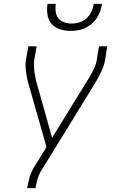

<svg xmlns="http://www.w3.org/2000/svg" viewBox="-20 -770 640 995"><path d="M121 205 122 198Q127 172 134 147Q141 122 155 99L221 -8L132 -320Q127 -336 123 -352.5Q119 -369 116.5 -386Q114 -403 112.5 -421Q111 -439 114 -457L127 -530H170L157 -457Q155 -440 156 -424Q157 -408 159.5 -392Q162 -376 165 -360.5Q168 -345 173 -330L250 -56L425 -340Q434 -354 442.5 -368Q451 -382 458.5 -396.5Q466 -411 472.5 -426Q479 -441 481 -457L493 -530H536L524 -457Q521 -438 514 -420.5Q507 -403 498.5 -386Q490 -369 480.5 -352.5Q471 -336 461 -320L191 119Q180 137 174.5 157.5Q169 178 165 198L164 205ZM345 -610Q317 -610 290.5 -618.5Q264 -627 247 -646.5Q230 -666 226 -694Q222 -722 226 -750H269Q266 -730 268.5 -710Q271 -690 282.5 -675.5Q294 -661 312.5 -654.5Q331 -648 351 -648Q372 -648 392.5 -654.5Q413 -661 429 -675.5Q445 -690 454 -709.5Q463 -729 466 -750H509Q506 -731 499.5 -712.5Q493 -694 482 -677Q471 -660 455 -646.5Q439 -633 420.5 -624.5Q402 -616 383 -613Q364 -610 345 -610Z"/></svg>

Font: Iosevka Curly XLtExObl
Style: Regular
Weight: 200
Width: 7
Italic angle: -9°
Monospace: yes
Designer: Belleve Invis
Foundry: Belleve Invis
Version: Version 11.0.1; ttfautohint (v1.8.3)